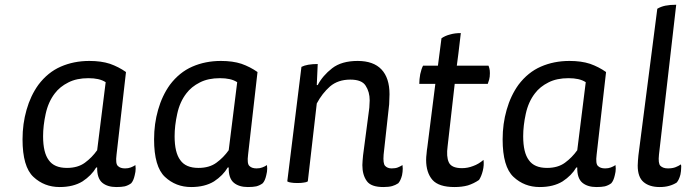

<svg xmlns="http://www.w3.org/2000/svg" viewBox="-20 -754 2837 794"><path d="M501 -456.1Q470.7 -477.5 434.6 -490.2Q398.4 -502 349.6 -502Q285.2 -502 231.4 -478.5Q177.7 -455.1 138.7 -403.3Q106.4 -358.4 89.8 -299.8Q73.2 -242.2 73.2 -177.7Q73.2 -64.5 118.2 -22.5Q163.1 19.5 226.6 19.5Q283.2 19.5 321.3 -3.9Q358.4 -28.3 377.9 -61.5Q378.9 -61.5 381.8 -61.5Q380.9 -16.6 403.3 2Q424.8 19.5 460.9 19.5Q482.4 19.5 496.1 16.6Q510.7 12.7 522.5 3.9Q532.2 -6.8 537.1 -29.3Q541 -43.9 541 -56.6Q541 -64.5 540 -71.3Q531.2 -65.4 520.5 -61.5Q510.7 -57.6 497.1 -57.6Q477.5 -57.6 467.8 -67.4Q457 -76.2 461.9 -114.3Q474.6 -227.5 501 -456.1ZM381.8 -132.8Q360.4 -102.5 331.1 -81.1Q301.8 -59.6 256.8 -59.6Q204.1 -59.6 181.6 -91.8Q158.2 -123 158.2 -190.4Q158.2 -234.4 168.9 -283.2Q179.7 -333 207 -368.2Q227.5 -395.5 262.7 -413.1Q296.9 -430.7 345.7 -430.7Q368.2 -430.7 385.7 -426.8Q403.3 -422.9 417 -414.1Q405.3 -320.3 381.8 -132.8Z M1044.9 -456.1Q1014.6 -477.5 978.5 -490.2Q942.4 -502 893.6 -502Q829.1 -502 775.4 -478.5Q721.7 -455.1 682.6 -403.3Q650.4 -358.4 633.8 -299.8Q617.2 -242.2 617.2 -177.7Q617.2 -64.5 662.1 -22.5Q707 19.5 770.5 19.5Q827.1 19.5 865.2 -3.9Q902.3 -28.3 921.9 -61.5Q922.9 -61.5 925.8 -61.5Q924.8 -16.6 947.3 2Q968.8 19.5 1004.9 19.5Q1026.4 19.5 1040 16.6Q1054.7 12.7 1066.4 3.9Q1076.2 -6.8 1081.1 -29.3Q1085 -43.9 1085 -56.6Q1085 -64.5 1084 -71.3Q1075.2 -65.4 1064.5 -61.5Q1054.7 -57.6 1041 -57.6Q1021.5 -57.6 1011.7 -67.4Q1001 -76.2 1005.9 -114.3Q1018.6 -227.5 1044.9 -456.1ZM925.8 -132.8Q904.3 -102.5 875 -81.1Q845.7 -59.6 800.8 -59.6Q748 -59.6 725.6 -91.8Q702.1 -123 702.1 -190.4Q702.1 -234.4 712.9 -283.2Q723.6 -333 751 -368.2Q771.5 -395.5 806.6 -413.1Q840.8 -430.7 889.6 -430.7Q912.1 -430.7 929.7 -426.8Q947.3 -422.9 960.9 -414.1Q949.2 -320.3 925.8 -132.8Z M1168 -3.9Q1173.8 0 1183.6 1Q1193.4 2.9 1210 2.9Q1226.6 2.9 1236.3 1Q1247.1 0 1252.9 -3.9Q1265.6 -111.3 1290 -326.2Q1312.5 -368.2 1344.7 -396.5Q1377.9 -424.8 1428.7 -424.8Q1476.6 -424.8 1492.2 -399.4Q1508.8 -374 1508.8 -338.9Q1508.8 -328.1 1507.8 -319.3Q1507.8 -309.6 1505.9 -297.9Q1498 -235.4 1481.4 -111.3Q1480.5 -100.6 1479.5 -89.8Q1478.5 -80.1 1478.5 -71.3Q1478.5 -30.3 1497.1 -4.9Q1514.6 19.5 1565.4 19.5Q1586.9 19.5 1601.6 15.6Q1615.2 11.7 1627 3.9Q1636.7 -6.8 1642.6 -29.3Q1645.5 -43.9 1645.5 -56.6Q1645.5 -64.5 1644.5 -71.3Q1634.8 -65.4 1625 -61.5Q1615.2 -57.6 1599.6 -57.6Q1582 -57.6 1572.3 -68.4Q1563.5 -78.1 1566.4 -114.3Q1574.2 -179.7 1587.9 -309.6Q1589.8 -322.3 1589.8 -335.9Q1590.8 -349.6 1590.8 -364.3Q1590.8 -431.6 1557.6 -466.8Q1524.4 -502 1459 -502Q1392.6 -502 1353.5 -471.7Q1314.5 -441.4 1293.9 -402.3Q1293 -402.3 1290 -402.3Q1291 -423.8 1293.9 -489.3Q1272.5 -489.3 1254.9 -486.3Q1238.3 -483.4 1226.6 -477.5Q1207 -320.3 1168 -3.9Z M1729.5 -482.4Q1722.7 -469.7 1717.8 -447.3Q1713.9 -425.8 1713.9 -407.2Q1736.3 -407.2 1780.3 -407.2Q1772.5 -341.8 1747.1 -144.5Q1745.1 -133.8 1744.1 -119.1Q1742.2 -104.5 1742.2 -92.8Q1742.2 -40 1768.6 -9.8Q1794.9 19.5 1859.4 19.5Q1890.6 19.5 1915 12.7Q1939.5 4.9 1960.9 -9.8Q1970.7 -24.4 1976.6 -47.9Q1982.4 -71.3 1979.5 -92.8Q1959 -75.2 1936.5 -67.4Q1914.1 -58.6 1890.6 -58.6Q1846.7 -58.6 1835.9 -83Q1825.2 -106.4 1831.1 -149.4Q1840.8 -235.4 1860.4 -407.2Q1894.5 -407.2 1997.1 -407.2Q2000 -414.1 2002.9 -424.8Q2005.9 -435.5 2005.9 -451.2Q2005.9 -463.9 2003.9 -470.7Q2002 -478.5 2000 -482.4Q1956.1 -482.4 1869.1 -482.4Q1874 -515.6 1885.7 -617.2Q1860.4 -617.2 1840.8 -611.3Q1821.3 -606.4 1805.7 -595.7Q1800.8 -557.6 1791 -482.4Q1775.4 -482.4 1729.5 -482.4Z M2486.3 -456.1Q2456.1 -477.5 2419.9 -490.2Q2383.8 -502 2335 -502Q2270.5 -502 2216.8 -478.5Q2163.1 -455.1 2124 -403.3Q2091.8 -358.4 2075.2 -299.8Q2058.6 -242.2 2058.6 -177.7Q2058.6 -64.5 2103.5 -22.5Q2148.4 19.5 2211.9 19.5Q2268.6 19.5 2306.6 -3.9Q2343.8 -28.3 2363.3 -61.5Q2364.3 -61.5 2367.2 -61.5Q2366.2 -16.6 2388.7 2Q2410.2 19.5 2446.3 19.5Q2467.8 19.5 2481.4 16.6Q2496.1 12.7 2507.8 3.9Q2517.6 -6.8 2522.5 -29.3Q2526.4 -43.9 2526.4 -56.6Q2526.4 -64.5 2525.4 -71.3Q2516.6 -65.4 2505.9 -61.5Q2496.1 -57.6 2482.4 -57.6Q2462.9 -57.6 2453.1 -67.4Q2442.4 -76.2 2447.3 -114.3Q2460 -227.5 2486.3 -456.1ZM2367.2 -132.8Q2345.7 -102.5 2316.4 -81.1Q2287.1 -59.6 2242.2 -59.6Q2189.5 -59.6 2167 -91.8Q2143.6 -123 2143.6 -190.4Q2143.6 -234.4 2154.3 -283.2Q2165 -333 2192.4 -368.2Q2212.9 -395.5 2248 -413.1Q2282.2 -430.7 2331.1 -430.7Q2353.5 -430.7 2371.1 -426.8Q2388.7 -422.9 2402.3 -414.1Q2390.6 -320.3 2367.2 -132.8Z M2776.4 -734.4Q2751 -734.4 2731.4 -730.5Q2712.9 -726.6 2698.2 -717.8Q2671.9 -515.6 2620.1 -111.3Q2619.1 -102.5 2618.2 -89.8Q2617.2 -77.1 2617.2 -69.3Q2617.2 -21.5 2641.6 -1Q2666 19.5 2708 19.5Q2730.5 19.5 2747.1 14.6Q2764.6 9.8 2778.3 1Q2788.1 -9.8 2793.9 -32.2Q2796.9 -46.9 2796.9 -60.5Q2797.9 -67.4 2795.9 -74.2Q2786.1 -67.4 2773.4 -62.5Q2760.7 -57.6 2742.2 -57.6Q2721.7 -57.6 2710.9 -68.4Q2701.2 -78.1 2705.1 -114.3Q2728.5 -320.3 2776.4 -734.4Z"/></svg>

Font: cl
Style: Italic
Weight: 400
Designer: Mitja Miklavcic
Version: Version 7.504; 2011; Build 1022